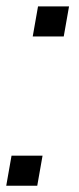

<svg xmlns="http://www.w3.org/2000/svg" viewBox="-20 -596 252 616"><path d="M17 -96.5 0 0H99.5L116.5 -96.5ZM102 -575.5 85 -479H184.5L201.5 -575.5Z"/></svg>

Font: Anybody SemiExpanded
Style: Italic
Weight: 400
Width: 6
Italic angle: -10°
Version: Version 1.113;gftools[0.9.25]